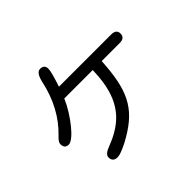

<svg xmlns="http://www.w3.org/2000/svg" viewBox="-173 -1055 1346 1346"><g transform="rotate(-45 500.0 -382.5)"><path d="M304 29Q257 29 257 -16Q257 -47 319 -69Q417 -106 480.5 -163.5Q544 -221 576.5 -309.5Q609 -398 612 -527H330Q311 -482 283 -437.5Q255 -393 225.5 -356.5Q196 -320 169 -298Q142 -276 124 -276Q84 -276 84 -320Q84 -340 114 -368Q258 -504 304 -723Q321 -794 357 -794Q399 -794 399 -753Q399 -722 362 -612H879Q931 -612 931 -570Q931 -527 879 -527H701L698 -485Q691 -389 673 -317.5Q655 -246 621.5 -191Q588 -136 535 -92Q482 -48 406 -8Q370 10 344.5 19.5Q319 29 304 29Z"/></g></svg>

Font: Huninn
Style: Regular
Weight: 400
Designer: justfont
Foundry: justfont
Version: Version 1.003